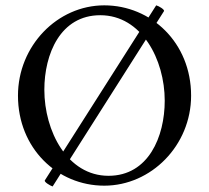

<svg xmlns="http://www.w3.org/2000/svg" viewBox="-20 -671 767 704"><path d="M347.7 -615.2C499 -615.2 584 -453.1 584 -301.8C584 -169.9 524.4 -26.4 377.9 -26.4C226.6 -26.4 142.6 -190.4 142.6 -341.8C142.6 -472.7 201.2 -615.2 347.7 -615.2ZM45.9 -320.3C45.9 -127 190.4 9.8 362.3 9.8C534.2 9.8 680.7 -137.7 680.7 -320.3C680.7 -514.6 534.2 -651.4 362.3 -651.4C190.4 -651.4 45.9 -502.9 45.9 -320.3ZM552.7 -651.4 144.5 -9.8C140.6 -3.9 164.1 9.8 172.9 12.7L581.1 -629.9C585 -635.7 561.5 -649.4 552.7 -651.4Z"/></svg>

Font: Crimson
Style: Roman
Weight: 400
Version: Version 0.2